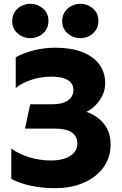

<svg xmlns="http://www.w3.org/2000/svg" viewBox="-20 -963 636 998"><path d="M264.5 15Q199.2 15 142.8 3.1Q86.2 -8.8 38.8 -32.8V-191Q78 -162 132.6 -145.4Q187.2 -128.8 245.8 -128.8Q287.5 -128.8 318 -139.6Q348.5 -150.4 365.2 -169.9Q381.9 -189.4 382 -215.8Q382 -254.8 353.4 -274.6Q324.8 -294.5 265.2 -294.5H110L137 -421.2H252.8Q287.1 -421.2 311.4 -429.9Q335.6 -438.6 348.6 -455.2Q361.5 -471.8 361.5 -495Q361.5 -517.9 348.8 -533.2Q336.1 -548.6 310.2 -556.6Q284.2 -564.5 245.2 -564.5Q194.1 -564.5 144.6 -548.6Q95 -532.8 61.8 -505.8V-665.2Q105.2 -689.2 158.3 -702.1Q211.4 -715 268.5 -715Q348.9 -715 406.8 -692.8Q464.6 -670.5 495.7 -628.9Q526.8 -587.4 526.8 -529.8Q526.8 -499.1 514.1 -470.5Q501.5 -441.9 479.4 -418.8Q457.4 -395.8 429.5 -381.5Q488 -361.2 521.5 -317.8Q555 -274.4 554.8 -210.8Q554.6 -144.9 518.5 -94Q482.4 -43.1 417.1 -14.1Q351.8 15 264.5 15ZM138 -764.5Q101.5 -764.5 72.5 -788.8Q43.5 -813 43.5 -854Q43.5 -881.1 56.8 -901.1Q70 -921.1 91.7 -932.2Q113.4 -943.2 138 -943.2Q174.4 -943.2 203.1 -919Q231.8 -894.8 231.8 -854Q231.8 -826.5 218.4 -806.4Q205 -786.4 183.5 -775.4Q162 -764.5 138 -764.5ZM397.8 -764.5Q361.2 -764.5 332.2 -788.8Q303.2 -813 303.2 -854Q303.2 -881 316.6 -901Q330 -921 351.5 -932.1Q373 -943.2 397.8 -943.2Q434.1 -943.2 462.8 -919Q491.5 -894.8 491.5 -854Q491.5 -826.5 478.1 -806.4Q464.6 -786.4 443.1 -775.4Q421.6 -764.5 397.8 -764.5Z"/></svg>

Font: Geologica-Sharp
Style: Regular
Weight: 100
Designer: Sindre Bremnes, Frode Helland
Foundry: Monokrom Skriftforlag AS
Version: Version 1.010;gftools[0.9.28]